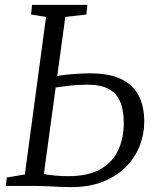

<svg xmlns="http://www.w3.org/2000/svg" viewBox="-20 -763 638 788"><path d="M272 5Q251 5 224.2 3.8Q197.5 2.5 171.2 1.2Q145 0 124.5 0H4L8 -34.5L82 -47L169 -693.5L107.5 -703.5L111.5 -743H338.5L334.5 -703.5L248 -693.5L160 -48.5Q182.5 -44.5 210.2 -42.2Q238 -40 260 -40Q342.5 -40 392.5 -68.8Q442.5 -97.5 465.2 -146.8Q488 -196 488 -257.5Q488 -311 473 -346Q458 -381 425.5 -398.2Q393 -415.5 338.5 -415.5Q298 -415.5 259.2 -410.8Q220.5 -406 195.5 -402L200.5 -448Q219 -452.5 244.5 -455.5Q270 -458.5 297.5 -460.2Q325 -462 349.5 -462Q427.5 -462 476.5 -438.8Q525.5 -415.5 548.8 -371.2Q572 -327 572 -263.5Q572 -211.5 552.8 -163.2Q533.5 -115 495.8 -77.2Q458 -39.5 402 -17.2Q346 5 272 5Z"/></svg>

Font: Merriweather 20pt Light
Style: Italic
Weight: 300
Italic angle: -7.8°
Version: Version 2.101